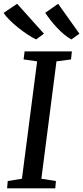

<svg xmlns="http://www.w3.org/2000/svg" viewBox="-36 -1022 452 1042"><path d="M2.5 0 6 -39.5 83 -52 165.5 -689 92 -699.5 97.5 -743H354L349.5 -699.5L270.5 -689L188.5 -52L267.5 -39.5L264 0ZM395 -839 351.5 -808Q331 -819 310.8 -836Q290.5 -853 272 -873Q253.5 -893 237.5 -913.5Q221.5 -934 209.5 -952.5L279.5 -1001.5ZM202.5 -839 160 -808Q139 -818 113.5 -834.8Q88 -851.5 62.8 -871.8Q37.5 -892 16.5 -912.8Q-4.5 -933.5 -16.5 -952L57 -1001.5Z"/></svg>

Font: Merriweather 20pt
Style: Italic
Weight: 400
Italic angle: -7.8°
Version: Version 2.101